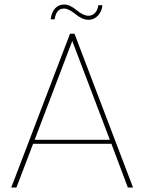

<svg xmlns="http://www.w3.org/2000/svg" viewBox="-20 -833 641 853"><path d="M548 0 475 -194H127L53 0H30L291 -683H311L571 0ZM205 -747Q209 -778 224.5 -795.5Q240 -813 265 -813Q290 -813 320 -788Q350 -763 373 -763Q390 -763 402 -775.5Q414 -788 417 -810H435Q433 -783 415.5 -764Q398 -745 373 -745Q346 -745 315.5 -770Q285 -795 265 -795Q229 -795 223 -747ZM468 -212 301 -651 134 -212Z"/></svg>

Font: Poppins Thin
Style: Regular
Weight: 250
Designer: Ninad Kale (Devanagari), Jonny Pinhorn (Latin)
Foundry: Indian Type Foundry
Version: Version 3.200;PS 1.000;hotconv 16.6.54;makeotf.lib2.5.65590